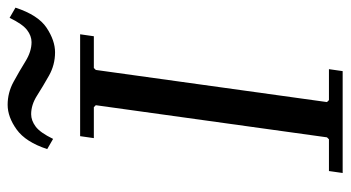

<svg xmlns="http://www.w3.org/2000/svg" viewBox="-222 -672 895 490"><g transform="rotate(-90 225.0 -427.5)"><path d="M296 -635 291 -630 209 -40 214 -35H293L288 0H28L33 -35H114L119 -40L201 -630L196 -635H117L122 -670H382L377 -635ZM424 -850 450 -835Q431 -777 398.5 -755.5Q366 -734 336 -734Q304 -734 276.5 -749.5Q249 -765 225.5 -780Q202 -795 178 -795Q162 -795 146.5 -783.5Q131 -772 115 -739L89 -754Q107 -809 139 -832Q171 -855 202 -855Q233 -855 260.5 -840Q288 -825 313 -809.5Q338 -794 362 -794Q378 -794 393 -805.5Q408 -817 424 -850Z"/></g></svg>

Font: Brygada 1918
Style: Italic
Weight: 400
Italic angle: -8°
Designer: Mateusz Machalski | Borys Kosmynka | Przemek Hoffer
Foundry: NIEPODLEGLA 2018
Version: Version 3.006